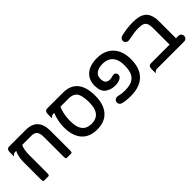

<svg xmlns="http://www.w3.org/2000/svg" viewBox="124 -1431 2308 2308"><g transform="rotate(-45 1277.5 -277.5)"><path d="M594.7 -368.2V-40Q594.7 -24.9 593.5 -18.3Q592.3 -11.7 591.1 -8.5Q589.8 -5.4 586.7 -2.2Q583.5 1 578.1 1H502.9Q497.6 1 493.7 -2.9Q489.7 -6.8 488 -15.9Q486.3 -24.9 486.3 -40V-368.2Q486.3 -402.3 480.5 -426.3Q473.6 -452.1 460.4 -465.3Q437.5 -488.3 391.6 -488.3H234.9Q220.7 -461.9 214.4 -425.3Q208 -388.7 208 -332V-40Q208 -24.9 206.1 -15.6Q203.6 -3.4 196.3 0Q193.8 1 191.4 1H116.2Q110.8 1 106.9 -2.9Q103 -6.8 101.3 -15.9Q99.6 -24.9 99.6 -40V-336.9Q99.6 -382.8 110.8 -427.7Q119.1 -462.9 133.3 -488.3H107.4Q94.2 -488.3 81.5 -475.1L66.4 -460.4V-529.3Q66.4 -573.7 92.8 -583.5Q99.6 -585.9 107.4 -585.9H391.6Q594.7 -585.9 594.7 -368.2Z M1167 -283.2Q1167 -411.1 1122.6 -455.6Q1089.8 -488.3 1024.4 -488.3H884.3Q866.2 -450.7 855.5 -396.7Q844.7 -342.8 844.7 -283.2Q844.7 -166 894.5 -116.2Q933.6 -77.1 1005.4 -77.1Q1077.1 -77.1 1116.7 -116.7Q1167 -167 1167 -283.2ZM1274.4 -283.2Q1274.4 -142.1 1205.6 -61.5Q1135.7 19.5 1004.9 19.5Q874 19.5 805.7 -60.3Q737.3 -140.1 737.3 -283.2Q737.3 -336.9 749 -391.1Q760.7 -445.3 778.3 -488.3H754.9Q741.7 -488.3 729 -475.1L713.9 -460.4V-529.3Q713.9 -573.7 740.2 -583.5Q747.1 -585.9 754.9 -585.9H1024.4Q1136.7 -585.9 1199.2 -523.4Q1274.4 -448.2 1274.4 -283.2Z M1399.4 -42Q1399.4 -65.4 1417 -80.1Q1430.7 -91.3 1447.8 -91.3Q1452.6 -91.3 1457 -90.8Q1496.6 -82 1520.5 -79.1Q1544.4 -76.2 1571.3 -76.2Q1681.6 -76.2 1731.4 -126.7Q1781.2 -177.2 1781.2 -293Q1781.2 -418 1710.9 -466.8Q1669.9 -495.1 1605.5 -495.1Q1525.9 -495.1 1487.8 -457Q1460 -429.2 1460 -383.8Q1460 -337.9 1481.4 -316.9Q1501 -296.9 1541 -296.9Q1552.2 -296.9 1577.6 -304.2Q1600.6 -310.5 1608.4 -310.5Q1627 -310.5 1638.2 -298.6Q1649.4 -286.6 1649.4 -268.6Q1649.4 -247.1 1634.3 -231.9Q1625.5 -223.6 1612.3 -217.3Q1578.1 -201.2 1531.2 -201.2Q1456.1 -201.2 1404.8 -240.2Q1352.5 -279.8 1352.5 -376Q1352.5 -477.5 1419.7 -534.7Q1486.8 -591.8 1605.5 -591.8Q1739.3 -591.8 1814 -511.5Q1888.7 -431.2 1888.7 -293Q1888.7 -138.7 1808.1 -59.1Q1726.6 20.5 1571.3 20.5Q1497.1 20.5 1438.5 5.9Q1421.9 2 1410.6 -11Q1399.4 -23.9 1399.4 -42Z M2488.3 9.8H2019.5Q2006.3 9.8 1993.7 22.9L1978.5 37.6V-31.2Q1978.5 -63.5 1992.7 -77.6Q2002.9 -87.9 2019.5 -87.9H2339.8V-368.2Q2339.8 -419.4 2327.6 -446.8Q2317.4 -470.7 2292 -482.4Q2264.6 -494.1 2214.8 -494.1Q2179.2 -494.1 2142.1 -489.3Q2105 -484.4 2032.7 -470.7Q2028.3 -470.2 2023.4 -470.2Q2004.4 -470.2 1989.3 -482.4Q1973.6 -495.6 1973.6 -517.6Q1973.6 -537.1 1988.3 -551.3Q2000 -563 2016.6 -567.4Q2121.1 -591.8 2218.8 -591.8Q2302.7 -591.8 2351.1 -569.3Q2401.9 -546.9 2425 -497.6Q2448.2 -448.2 2448.2 -368.2V-87.9H2488.3Q2509.8 -87.9 2524.4 -73.2Q2538.1 -59.6 2538.1 -38.6Q2538.1 -17.6 2523.7 -3.9Q2509.3 9.8 2488.3 9.8Z"/></g></svg>

Font: YuPearl-SemiBold
Style: SemiBold
Weight: 600
Designer: Max Yao
Foundry: Max-Everyday
Version: Version 1.011; ttfautohint (v1.8.3)